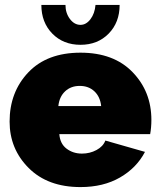

<svg xmlns="http://www.w3.org/2000/svg" viewBox="-20 -750 649 780"><path d="M368 -730H466Q466 -659 421.5 -613.5Q377 -568 307 -568Q237 -568 192.5 -613.5Q148 -659 148 -730H246Q246 -697 264 -673Q282 -649 307 -649Q330 -649 347.5 -672Q365 -695 368 -730ZM307 10Q174 10 96.5 -67.5Q19 -145 19 -256Q19 -376 95 -456Q171 -536 307 -536Q442 -536 518.5 -457Q595 -378 595 -263Q595 -232 590 -205H221Q224 -166 250.5 -146Q277 -126 313 -126Q345 -126 372 -140.5Q399 -155 408 -179L569 -133Q535 -68 467.5 -29Q400 10 307 10ZM217 -319H391Q387 -357 363.5 -379Q340 -401 304 -401Q268 -401 244.5 -379Q221 -357 217 -319Z"/></svg>

Font: Raleway-v4020 Black
Style: Regular
Weight: 900
Designer: Matt McInerney, Pablo Impallari, Rodrigo Fuenzalida
Foundry: Matt McInerney, Pablo Impallari, Rodrigo Fuenzalida
Version: Version 4.020;PS 004.020;hotconv 1.0.88;makeotf.lib2.5.64775